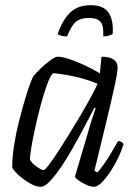

<svg xmlns="http://www.w3.org/2000/svg" viewBox="-20 -718 522 738"><path d="M136 0Q121 0 103 -9Q85 -18 68 -31Q51 -44 39.5 -56.5Q28 -69 27 -75Q27 -113 34 -158.5Q41 -204 52.5 -249.5Q64 -295 75.5 -334Q87 -373 96.5 -398Q106 -423 110 -427Q117 -436 135 -453.5Q153 -471 172.5 -485.5Q192 -500 202 -500Q219 -500 246 -491Q273 -482 304.5 -467.5Q336 -453 364 -436L370 -500Q432 -500 432 -458Q432 -440 420 -385Q408 -330 388 -247Q368 -164 343 -62L354 -55Q363 -64 378 -85Q393 -106 408 -131Q423 -156 434 -176Q441 -176 447 -172Q453 -168 455 -164Q449 -143 436 -115Q423 -87 406 -61Q389 -35 372 -17.5Q355 0 341 0Q330 0 313.5 -7Q297 -14 283.5 -23.5Q270 -33 268 -39L320 -215Q329 -247 337 -271Q345 -295 348 -301L343 -304Q325 -270 303.5 -229Q282 -188 259 -147.5Q236 -107 213 -73.5Q190 -40 170.5 -20Q151 0 136 0ZM148 -64Q152 -64 166.5 -82.5Q181 -101 201.5 -132.5Q222 -164 245 -201Q268 -238 290 -275.5Q312 -313 329.5 -345Q347 -377 355 -396Q315 -413 270 -423Q225 -433 184 -437Q172 -424 160 -390.5Q148 -357 136.5 -314Q125 -271 115.5 -228Q106 -185 100.5 -151.5Q95 -118 95 -104Q103 -90 121.5 -77Q140 -64 148 -64ZM238 -578Q224 -578 214 -581Q204 -584 202 -587Q218 -637 247.5 -667.5Q277 -698 329 -698Q380 -698 398.5 -667.5Q417 -637 413 -587Q407 -584 397.5 -581Q388 -578 377 -578Q379 -620 366 -634.5Q353 -649 322 -649Q290 -649 272 -634.5Q254 -620 238 -578Z"/></svg>

Font: Texturina 72pt 72pt Light
Style: Italic
Weight: 300
Italic angle: -11°
Designer: Guillermo Torres Carreño
Foundry: Omnibus-Type
Version: Version 1.002; ttfautohint (v1.8.3)